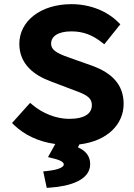

<svg xmlns="http://www.w3.org/2000/svg" viewBox="-20 -686 645 924"><path d="M226 -476C226 -511 259 -535 324 -535C382 -535 427 -516 470 -482L482 -473L559 -569L549 -579C495 -633 413 -666 324 -666C175 -666 73 -584 73 -475C73 -375 148 -323 220 -296L320 -258C388 -233 422 -221 422 -180C422 -141 390 -114 312 -114C251 -114 184 -141 137 -181L125 -191L38 -94L48 -84C99 -36 165 -4 246 7L211 70L231 75C279 86 287 97 287 106C287 117 265 131 206 137L188 139L205 218L220 217C313 211 414 182 414 104C414 62 389 38 355 23L362 9C497 -7 575 -88 575 -186C575 -283 513 -335 431 -367L332 -402C269 -424 226 -439 226 -476Z"/></svg>

Font: Falling Sky
Style: Bd+
Weight: 400
Designer: Paul D. Hunt
Foundry: Adobe Systems Incorporated
Version: Version 1.02